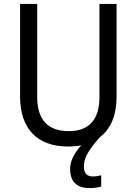

<svg xmlns="http://www.w3.org/2000/svg" viewBox="-20 -734 694 975"><path d="M406 111C406 68 428 29 489 -39C545 -82 572 -153 572 -242V-714H485V-241C485 -132 437 -68 329 -68C223 -68 169 -127 169 -240V-714H82V-243C82 -84 166 10 325 10C350 10 372 8 393 4C363 36 336 79 336 122C336 187 367 221 436 221C459 221 477 218 494 213V156C484 159 470 162 451 162C423 162 406 147 406 111Z"/></svg>

Font: Noto Sans Lao SemiCondensed
Style: Regular
Weight: 400
Width: 4
Designer: Monotype Design Team
Foundry: Monotype Imaging Inc.
Version: Version 2.004